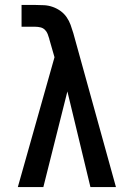

<svg xmlns="http://www.w3.org/2000/svg" viewBox="-20 -755 540 775"><path d="M52 0 200 -524 179 -597Q179 -597 179 -597Q179 -597 179 -597V-598Q176 -608 172.5 -617.5Q169 -627 161.5 -634.5Q154 -642 143.5 -644.5Q133 -647 123 -647H67V-735H123Q141 -735 158.5 -734Q176 -733 193 -727Q210 -721 224.5 -710.5Q239 -700 249 -685.5Q259 -671 265 -654.5Q271 -638 276 -621L448 0H345L252 -386L155 0Z"/></svg>

Font: Iosevka Slab Semibold
Style: Regular
Weight: 600
Monospace: yes
Designer: Belleve Invis
Foundry: Belleve Invis
Version: Version 11.1.1; ttfautohint (v1.8.3)